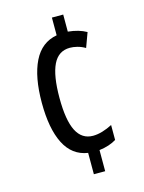

<svg xmlns="http://www.w3.org/2000/svg" viewBox="-112 -792 653 869"><g transform="rotate(-15 214.5 -357.0)"><path d="M271 -644Q322 -639 357 -619L332 -551Q313 -562 294.5 -566.5Q276 -571 261 -571Q207 -571 182 -519.5Q157 -468 157 -364Q157 -259 182.5 -209Q208 -159 260 -159Q281 -159 304.5 -166Q328 -173 351 -185V-115Q319 -95 271 -89V10H218V-90Q145 -101 109.5 -171.5Q74 -242 74 -363Q74 -484 109.5 -556Q145 -628 218 -641V-724H271Z"/></g></svg>

Font: Noto Sans Malayalam ExtraCondensed
Style: Regular
Weight: 400
Width: 2
Designer: Jelle Bosma - Monotype Design Team
Foundry: Monotype Imaging Inc.
Version: Version 2.104; ttfautohint (v1.8.4.7-5d5b)